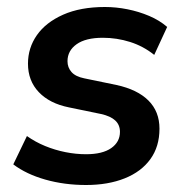

<svg xmlns="http://www.w3.org/2000/svg" viewBox="-20 -519 528 549"><path d="M226 10Q164 10 109.5 -5.5Q55 -21 18 -49L57 -130Q81 -113 109 -101.5Q137 -90 167 -84Q197 -78 226 -78Q273 -78 298 -95.5Q323 -113 323 -142Q323 -162 309.5 -174.5Q296 -187 269 -193L177 -212Q122 -223 91 -255.5Q60 -288 60 -337Q60 -382 85.5 -418.5Q111 -455 160.5 -477Q210 -499 280 -499Q312 -499 344.5 -492.5Q377 -486 406.5 -473.5Q436 -461 458 -442L421 -362Q390 -387 352 -399Q314 -411 274 -411Q225 -411 199 -392.5Q173 -374 173 -344Q173 -326 184.5 -313Q196 -300 221 -295L313 -276Q373 -263 404.5 -231.5Q436 -200 436 -151Q436 -100 410 -64Q384 -28 336.5 -9Q289 10 226 10Z"/></svg>

Font: Nunito Sans 12pt ExtraLight 12pt
Style: Bold Italic
Weight: 700
Italic angle: -9°
Version: Version 3.101;gftools[0.9.27]